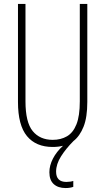

<svg xmlns="http://www.w3.org/2000/svg" viewBox="-20 -734 533 972"><path d="M264 135Q264 187 316 187Q326 187 336 185.5Q346 184 351 182V212Q334 218 312 218Q274 218 252 198Q230 178 230 138Q230 104 248 69Q266 34 299 4Q275 10 247 10Q162 10 116.5 -45Q71 -100 71 -218V-714H109V-221Q109 -115 145.5 -70.5Q182 -26 247 -26Q288 -26 319 -44Q350 -62 367 -104.5Q384 -147 384 -221V-714H422V-218Q422 -140 403 -92.5Q384 -45 352 -20Q314 18 289 57.5Q264 97 264 135Z"/></svg>

Font: Noto Sans Gurmukhi ExtraCondensed ExtraLight
Style: Regular
Weight: 200
Width: 2
Designer: Jelle Bosma - Monotype Design Team
Foundry: Monotype Imaging Inc.
Version: Version 2.004; ttfautohint (v1.8.4.7-5d5b)